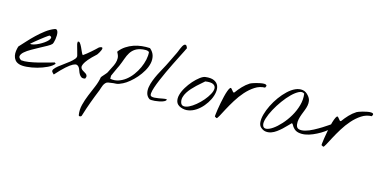

<svg xmlns="http://www.w3.org/2000/svg" viewBox="-91 -1162 4001 2017"><g transform="rotate(15 1910.0 -153.0)"><path d="M83 -10.7Q53.7 -20.5 38.6 -40.5Q23.4 -60.5 18.6 -85Q13.7 -109.4 17.1 -136.2Q20.5 -163.1 28.3 -187.5Q57.6 -218.8 94.2 -259.3Q130.9 -299.8 171.9 -338.9Q212.9 -377.9 257.3 -411.6Q301.8 -445.3 347.7 -462.9Q363.3 -469.7 372.6 -462.4Q381.8 -455.1 385.7 -439.5Q389.6 -423.8 389.2 -403.3Q388.7 -382.8 385.7 -363.3Q382.8 -343.8 377.9 -328.1Q373 -312.5 368.2 -306.6Q356.4 -293 322.8 -274.4Q289.1 -255.9 248 -233.9Q207 -211.9 166 -188.5Q125 -165 98.6 -142.1Q72.3 -119.1 67.4 -96.7Q62.5 -74.2 94.7 -55.7Q127.9 -51.8 175.3 -59.1Q222.7 -66.4 272 -78.6Q321.3 -90.8 367.2 -104Q413.1 -117.2 442.4 -125L454.1 -114.3Q432.6 -85.9 383.8 -62.5Q335 -39.1 278.3 -23.9Q221.7 -8.8 168 -4.4Q114.3 0 83 -10.7ZM316.4 -383.8Q315.4 -384.8 301.8 -375.5Q288.1 -366.2 268.1 -351.1Q248 -335.9 225.1 -317.9Q202.1 -299.8 183.1 -284.2Q164.1 -268.6 151.4 -257.3Q138.7 -246.1 140.6 -246.1Q156.2 -243.2 181.2 -250.5Q206.1 -257.8 232.9 -271.5Q259.8 -285.2 284.2 -302.2Q308.6 -319.3 322.8 -335.9Q336.9 -352.5 337.4 -365.2Q337.9 -377.9 316.4 -383.8Z M442.4 -22.5Q433.6 -36.1 446.3 -53.7Q459 -71.3 483.4 -91.3Q507.8 -111.3 538.6 -132.8Q569.3 -154.3 595.7 -175.8Q622.1 -197.3 638.7 -217.3Q655.3 -237.3 651.4 -253.9Q650.4 -257.8 645.5 -275.9Q640.6 -293.9 634.8 -314.5Q628.9 -335 624 -352.5Q619.1 -370.1 618.2 -375V-397.5Q630.9 -407.2 643.1 -391.6Q655.3 -376 666.5 -352.1Q677.7 -328.1 688 -304.7Q698.2 -281.2 706.1 -275.4Q723.6 -287.1 743.7 -303.2Q763.7 -319.3 783.2 -336.4Q802.7 -353.5 820.3 -369.6Q837.9 -385.7 849.6 -397.5Q870.1 -408.2 878.4 -406.7Q886.7 -405.3 886.7 -396.5Q886.7 -387.7 881.3 -375Q876 -362.3 869.1 -350.1Q862.3 -337.9 856 -329.1Q849.6 -320.3 849.6 -320.3Q797.9 -273.4 770.5 -240.7Q743.2 -208 732.9 -185.5Q722.7 -163.1 725.6 -149.4Q728.5 -135.7 738.8 -126.5Q749 -117.2 762.7 -110.4Q776.4 -103.5 786.6 -95.2Q796.9 -86.9 800.3 -75.2Q803.7 -63.5 793.9 -43.9Q767.6 -37.1 752.9 -46.4Q738.3 -55.7 728.5 -72.3Q718.8 -88.9 712.4 -108.4Q706.1 -127.9 696.8 -142.1Q687.5 -156.2 672.4 -160.6Q657.2 -165 630.9 -151.4Q604.5 -137.7 564 -102.1Q523.4 -66.4 463.9 0Q460.9 -2 452.6 -10.7Q444.3 -19.5 442.4 -22.5Z M828.1 341.8Q819.3 287.1 833.5 231Q847.7 174.8 870.6 119.1Q893.6 63.5 917 8.3Q940.4 -46.9 949.2 -99.6Q949.2 -101.6 957.5 -111.3Q965.8 -121.1 976.1 -132.3Q986.3 -143.6 994.6 -153.8Q1002.9 -164.1 1003.9 -166Q1019.5 -200.2 1035.6 -229Q1051.8 -257.8 1060.5 -285.2Q1069.3 -312.5 1068.4 -339.4Q1067.4 -366.2 1048.8 -397.5Q1046.9 -399.4 1046.9 -403.3Q1046.9 -407.2 1048.8 -408.2Q1077.1 -444.3 1114.3 -468.8Q1151.4 -493.2 1193.4 -507.8Q1235.4 -522.5 1280.3 -527.3Q1325.2 -532.2 1369.1 -529.3Q1406.2 -498 1416.5 -458.5Q1426.8 -418.9 1417.5 -376.5Q1408.2 -334 1383.3 -291Q1358.4 -248 1326.2 -210.9Q1293.9 -173.8 1258.3 -144.5Q1222.7 -115.2 1191.4 -99.6Q1163.1 -85.9 1149.9 -81.5Q1136.7 -77.1 1124 -76.2Q1111.3 -75.2 1093.3 -74.2Q1075.2 -73.2 1038.1 -66.4Q1021.5 -63.5 1010.3 -51.3Q999 -39.1 991.7 -23.9Q984.4 -8.8 980 7.3Q975.6 23.4 971.7 33.2Q954.1 76.2 939.9 112.8Q925.8 149.4 912.6 185.1Q899.4 220.7 886.7 258.8Q874 296.9 860.4 341.8Q858.4 346.7 853.5 350.1Q848.6 353.5 843.3 354Q837.9 354.5 833.5 352.1Q829.1 349.6 828.1 341.8ZM1048.8 -110.4Q1093.8 -101.6 1136.2 -115.2Q1178.7 -128.9 1215.8 -157.7Q1252.9 -186.5 1282.7 -227.1Q1312.5 -267.6 1333 -312.5Q1353.5 -357.4 1363.3 -402.8Q1373 -448.2 1369.1 -486.3Q1355.5 -498 1336.4 -498.5Q1317.4 -499 1302.7 -497.1Q1250 -490.2 1219.7 -470.2Q1189.5 -450.2 1170.4 -419.9Q1151.4 -389.6 1137.7 -350.1Q1124 -310.5 1104.5 -264.6Q1100.6 -257.8 1092.8 -240.7Q1085 -223.6 1076.2 -204.6Q1067.4 -185.5 1059.6 -168Q1051.8 -150.4 1048.8 -143.6Z M1501 -10.7Q1472.7 -31.2 1464.4 -62.5Q1456.1 -93.8 1461.9 -130.4Q1467.8 -167 1482.9 -206.1Q1498 -245.1 1516.1 -281.2Q1534.2 -317.4 1551.3 -347.7Q1568.4 -377.9 1578.1 -397.5Q1581.1 -403.3 1592.3 -425.8Q1603.5 -448.2 1616.2 -474.6Q1628.9 -501 1640.1 -523.9Q1651.4 -546.9 1654.3 -552.7Q1657.2 -557.6 1662.6 -571.8Q1668 -585.9 1674.8 -602.5Q1681.6 -619.1 1689.9 -634.3Q1698.2 -649.4 1707.5 -656.2Q1716.8 -663.1 1726.1 -658.2Q1735.4 -653.3 1744.1 -628.9Q1740.2 -619.1 1725.1 -589.8Q1710 -560.5 1689.5 -519.5Q1668.9 -478.5 1644 -428.7Q1619.1 -378.9 1595.7 -328.1Q1572.3 -277.3 1551.8 -229Q1531.2 -180.7 1518.1 -141.1Q1504.9 -101.6 1502.4 -75.7Q1500 -49.8 1511.7 -43.9Q1525.4 -37.1 1547.4 -38.6Q1569.3 -40 1592.8 -43.9Q1616.2 -47.9 1638.7 -52.2Q1661.1 -56.6 1677.7 -55.7Q1681.6 -46.9 1671.9 -38.6Q1662.1 -30.3 1644.5 -23.9Q1627 -17.6 1604 -13.2Q1581.1 -8.8 1560.1 -6.8Q1539.1 -4.9 1522.9 -5.9Q1506.8 -6.8 1501 -10.7Z M1842.8 -10.7Q1801.8 -27.3 1791.5 -60.5Q1781.2 -93.8 1792 -134.3Q1802.7 -174.8 1829.1 -218.3Q1855.5 -261.7 1887.7 -297.9Q1919.9 -334 1952.6 -358.9Q1985.4 -383.8 2008.8 -386.7Q2069.3 -394.5 2104 -378.4Q2138.7 -362.3 2151.4 -332Q2164.1 -301.8 2158.2 -261.2Q2152.3 -220.7 2132.3 -179.7Q2112.3 -138.7 2080.6 -100.6Q2048.8 -62.5 2010.3 -36.6Q1971.7 -10.7 1928.7 -2.4Q1885.7 5.9 1842.8 -10.7ZM1832 -66.4Q1839.8 -35.2 1865.2 -31.7Q1890.6 -28.3 1924.3 -44.4Q1958 -60.5 1995.1 -91.3Q2032.2 -122.1 2063 -158.2Q2093.8 -194.3 2113.8 -231Q2133.8 -267.6 2133.3 -294.9Q2132.8 -322.3 2106.9 -336.4Q2081.1 -350.6 2020.5 -341.8Q2006.8 -329.1 1985.4 -311Q1963.9 -293 1940.9 -271.5Q1918 -250 1895.5 -225.1Q1873 -200.2 1856.4 -173.8Q1839.8 -147.5 1832.5 -120.1Q1825.2 -92.8 1832 -66.4Z M2213.9 -10.7Q2211.9 -11.7 2214.4 -33.7Q2216.8 -55.7 2221.7 -88.9Q2226.6 -122.1 2234.4 -162.1Q2242.2 -202.1 2251 -238.8Q2259.8 -275.4 2270 -303.2Q2280.3 -331.1 2290 -341.8Q2296.9 -348.6 2303.7 -342.3Q2310.5 -335.9 2317.4 -326.7Q2324.2 -317.4 2331.1 -310.1Q2337.9 -302.7 2345.7 -308.6Q2373 -346.7 2405.8 -381.3Q2438.5 -416 2478.5 -441.4Q2482.4 -444.3 2500 -450.7Q2517.6 -457 2540 -463.4Q2562.5 -469.7 2586.4 -474.1Q2610.4 -478.5 2627.4 -478Q2644.5 -477.5 2650.9 -469.2Q2657.2 -460.9 2644.5 -441.4Q2585.9 -440.4 2535.2 -407.2Q2484.4 -374 2441.4 -325.2Q2398.4 -276.4 2363.3 -219.2Q2328.1 -162.1 2302.2 -113.3Q2276.4 -64.5 2259.3 -32.2Q2242.2 0 2234.4 0Q2233.4 0 2225.6 -4.4Q2217.8 -8.8 2213.9 -10.7Z M2715.8 -22.5Q2692.4 -42 2689.9 -80.1Q2687.5 -118.2 2700.7 -166Q2713.9 -213.9 2739.7 -266.1Q2765.6 -318.4 2799.8 -365.7Q2834 -413.1 2874 -450.7Q2914.1 -488.3 2954.1 -506.3Q2994.1 -524.4 3032.2 -519Q3070.3 -513.7 3101.6 -474.6Q3121.1 -450.2 3125 -425.3Q3128.9 -400.4 3124 -374.5Q3119.1 -348.6 3108.4 -321.8Q3097.7 -294.9 3087.4 -267.6Q3077.1 -240.2 3070.8 -211.9Q3064.5 -183.6 3068.4 -154.3Q3073.2 -117.2 3101.6 -110.4Q3129.9 -103.5 3169.4 -114.3Q3209 -125 3252.9 -148.4Q3296.9 -171.9 3334.5 -195.3Q3372.1 -218.8 3397 -236.3Q3421.9 -253.9 3421.9 -253.9Q3449.2 -259.8 3452.6 -250.5Q3456.1 -241.2 3441.9 -223.1Q3427.7 -205.1 3399.4 -182.1Q3371.1 -159.2 3335 -137.7Q3298.8 -116.2 3257.8 -98.6Q3216.8 -81.1 3177.7 -74.7Q3138.7 -68.4 3104 -75.7Q3069.3 -83 3046.9 -110.4Q3036.1 -122.1 3030.8 -133.8Q3025.4 -145.5 3013.7 -154.3Q2999 -140.6 2978.5 -118.7Q2958 -96.7 2934.1 -74.7Q2910.2 -52.7 2883.3 -33.2Q2856.4 -13.7 2828.1 -3.9Q2799.8 5.9 2771 2.9Q2742.2 0 2715.8 -22.5ZM2726.6 -55.7Q2735.4 -24.4 2765.6 -26.9Q2795.9 -29.3 2835.9 -56.6Q2876 -84 2918.9 -131.3Q2961.9 -178.7 2996.1 -236.8Q3030.3 -294.9 3048.3 -359.4Q3066.4 -423.8 3057.6 -486.3Q3034.2 -504.9 2999 -487.8Q2963.9 -470.7 2924.3 -432.1Q2884.8 -393.6 2846.2 -340.3Q2807.6 -287.1 2778.3 -232.9Q2749 -178.7 2733.9 -130.9Q2718.8 -83 2726.6 -55.7Z M3374 -10.7Q3372.1 -11.7 3374.5 -33.7Q3377 -55.7 3381.8 -88.9Q3386.7 -122.1 3394.5 -162.1Q3402.3 -202.1 3411.1 -238.8Q3419.9 -275.4 3430.2 -303.2Q3440.4 -331.1 3450.2 -341.8Q3457 -348.6 3463.9 -342.3Q3470.7 -335.9 3477.5 -326.7Q3484.4 -317.4 3491.2 -310.1Q3498 -302.7 3505.9 -308.6Q3533.2 -346.7 3565.9 -381.3Q3598.6 -416 3638.7 -441.4Q3642.6 -444.3 3660.2 -450.7Q3677.7 -457 3700.2 -463.4Q3722.7 -469.7 3746.6 -474.1Q3770.5 -478.5 3787.6 -478Q3804.7 -477.5 3811 -469.2Q3817.4 -460.9 3804.7 -441.4Q3746.1 -440.4 3695.3 -407.2Q3644.5 -374 3601.6 -325.2Q3558.6 -276.4 3523.4 -219.2Q3488.3 -162.1 3462.4 -113.3Q3436.5 -64.5 3419.4 -32.2Q3402.3 0 3394.5 0Q3393.6 0 3385.7 -4.4Q3377.9 -8.8 3374 -10.7Z"/></g></svg>

Font: Nothing You Could Do
Style: Regular
Weight: 400
Version: Version 1.005